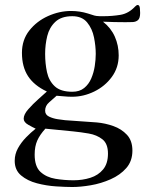

<svg xmlns="http://www.w3.org/2000/svg" viewBox="-20 -584 592 770"><path d="M413 32Q413 -8 390.5 -25.5Q368 -43 336 -48.5Q304 -54 274 -57L162 -68Q140 -44 129.5 -20.5Q119 3 119 36Q119 84 142.5 105.5Q166 127 202 133Q238 139 275 139Q311 139 342.5 129Q374 119 393.5 95.5Q413 72 413 32ZM364 -368Q364 -399 357 -434Q350 -469 329.5 -494Q309 -519 270 -519Q226 -519 202 -496.5Q178 -474 169.5 -439.5Q161 -405 161 -368Q161 -329 168.5 -294.5Q176 -260 199.5 -238Q223 -216 270 -216Q299 -216 317.5 -231Q336 -246 346 -269.5Q356 -293 360 -319Q364 -345 364 -368ZM542 -532Q542 -511 533.5 -503.5Q525 -496 511.5 -495.5Q498 -495 483 -495Q461 -495 438.5 -495.5Q416 -496 393 -497Q425 -472 440.5 -437Q456 -402 456 -362Q456 -313 428.5 -275.5Q401 -238 358 -217Q315 -196 269 -196Q253 -196 238 -197.5Q223 -199 207 -200Q194 -188 177.5 -174Q161 -160 161 -140Q161 -124 176.5 -116.5Q192 -109 211 -106Q230 -103 241 -102L368 -93Q402 -90 434.5 -78.5Q467 -67 489 -43.5Q511 -20 511 20Q511 62 486.5 90Q462 118 423.5 135Q385 152 344 159Q303 166 270 166Q244 166 205 163.5Q166 161 128 151Q90 141 64.5 119.5Q39 98 39 61Q39 34 52 10.5Q65 -13 84.5 -33Q104 -53 123 -68Q112 -73 93.5 -83.5Q75 -94 75 -108Q75 -125 93.5 -146Q112 -167 134 -186.5Q156 -206 168 -217Q117 -241 92.5 -278.5Q68 -316 68 -372Q68 -424 97.5 -461.5Q127 -499 172.5 -519.5Q218 -540 265 -540Q282 -540 299 -537.5Q316 -535 332 -530Q340 -528 349.5 -524.5Q359 -521 367 -520Q374 -519 380.5 -519Q387 -519 394 -519Q430 -519 463 -524.5Q496 -530 522 -558Q528 -564 532 -564Q540 -564 541 -550.5Q542 -537 542 -532Z"/></svg>

Font: Kaisei Tokumin
Style: Regular
Weight: 400
Designer: Font-Kai, 金井和夫
Foundry: KAZUO KANAI
Version: Version 5.003